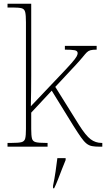

<svg xmlns="http://www.w3.org/2000/svg" viewBox="-20 -780 564 1021"><path d="M20 0V-20H41Q78 -20 94 -24Q110 -28 114 -43.5Q118 -59 118 -94V-662Q118 -699 114 -715.5Q110 -732 95.5 -736Q81 -740 51 -740H20V-760H146V-374Q146 -335 145.5 -296.5Q145 -258 144 -215L294 -373Q339 -420 360 -444Q381 -468 387 -479Q393 -490 393 -497Q393 -510 376.5 -513Q360 -516 325 -516V-536H494V-516Q473 -516 461.5 -513Q450 -510 441.5 -501.5Q433 -493 420.5 -477.5Q408 -462 385 -437L274 -318L400 -116Q436 -59 462 -39.5Q488 -20 520 -20H524V0H510Q486 0 469.5 -3Q453 -6 439.5 -17Q426 -28 410.5 -50Q395 -72 371 -110L255 -298L146 -181V-94Q146 -59 150 -43.5Q154 -28 170.5 -24Q187 -20 223 -20H233V0ZM262 208Q270 170 275.5 132Q281 94 285 61H329V71Q320 92 309.5 119.5Q299 147 288.5 174Q278 201 268 221H262Z"/></svg>

Font: Noto Serif Thin
Style: Regular
Weight: 100
Designer: Monotype Design Team
Foundry: Monotype Imaging Inc.
Version: Version 2.015